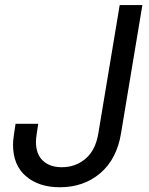

<svg xmlns="http://www.w3.org/2000/svg" viewBox="-20 -748 605 777"><path d="M222.2 9.8Q137.2 9.8 85 -34.9Q32.7 -79.6 32.7 -162.6Q32.7 -169.4 33.4 -178.5Q34.2 -187.5 36.4 -203.6Q38.6 -219.7 43 -247.1H134.8Q130.9 -221.7 128.7 -207.5Q126.5 -193.4 126 -186.3Q125.5 -179.2 125.5 -173.8Q125.5 -124 153.6 -97.7Q181.6 -71.3 230.5 -71.3Q285.6 -71.3 326.2 -105.7Q366.7 -140.1 377.9 -208L464.4 -727.5H556.2L469.7 -208Q452.6 -104 385.7 -47.1Q318.8 9.8 222.2 9.8Z"/></svg>

Font: Inter 17pt
Style: Italic
Weight: 400
Italic angle: -9.3988°
Version: Version 4.001;git-66647c0bb